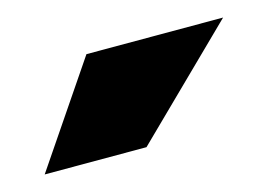

<svg xmlns="http://www.w3.org/2000/svg" viewBox="-38 -792 372 266"><g transform="rotate(-15 147.5 -659.0)"><path d="M0 -586H146L295 -732H99Z"/></g></svg>

Font: Aspekta 900
Style: Regular
Weight: 900
Designer: Ivo Dolenc
Version: Version 2.000